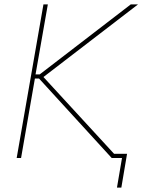

<svg xmlns="http://www.w3.org/2000/svg" viewBox="-20 -720 649 875"><path d="M489 0H536L513 135H533L559 -19H500L178 -369L609 -700H576L161 -381H142L198 -700H178L56 0H76L139 -362H158Z"/></svg>

Font: Fixel Text 20240404 Thin
Style: Italic
Weight: 100
Width: 4
Italic angle: -10°
Designer: AlfaBravo + MacPaw
Foundry: Kyrylo Tkachov, Marchela Mozhyna, Serhii Makarenko, Maria Weinstein, Zakhar Kryvoshyya
Version: Version 1.211;Glyphs 3.2 (3225)